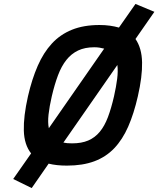

<svg xmlns="http://www.w3.org/2000/svg" viewBox="-20 -830 804 975"><path d="M320 11Q293 11 270 8.5Q247 6 227 1L141 125L47 79L138 -51Q103 -95 101 -167Q99 -239 122 -341Q142 -428 171.5 -495.5Q201 -563 243.5 -609Q286 -655 345.5 -679Q405 -703 485 -703Q514 -703 538.5 -699.5Q563 -696 584 -690L668 -810L764 -770L668 -632Q700 -586 701.5 -513.5Q703 -441 680 -341Q660 -253 631 -187Q602 -121 560 -77Q518 -33 459 -11Q400 11 320 11ZM243 -341Q231 -289 226.5 -248.5Q222 -208 228 -179L509 -583Q498 -586 485.5 -588Q473 -590 459 -590Q411 -590 376.5 -573.5Q342 -557 317 -525.5Q292 -494 274.5 -447.5Q257 -401 243 -341ZM346 -102Q394 -102 428 -116.5Q462 -131 486.5 -160.5Q511 -190 528 -235Q545 -280 559 -341Q570 -390 575 -429.5Q580 -469 576 -500L302 -106Q318 -102 346 -102Z"/></svg>

Font: Panefresco 800wt
Style: Italic
Weight: 800
Foundry: Campivisivi & Chank Co
Version: Version 1.001